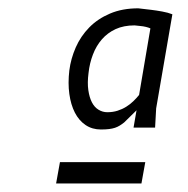

<svg xmlns="http://www.w3.org/2000/svg" viewBox="-20 -780 440 450"><path d="M120.5 -400H320.5L311.5 -350H111.5ZM332.5 -713.5Q328 -715.5 321.8 -717Q315.5 -718.5 309.5 -719Q303 -720 295.5 -720.5Q270 -720.5 251 -711.8Q232 -703 218.8 -687.8Q205.5 -672.5 197.8 -652.2Q190 -632 187.5 -609Q184.5 -586 187 -568.8Q189.5 -551.5 195.5 -540Q201.5 -528.5 211 -522.8Q220.5 -517 231.5 -517Q244.5 -517 255.5 -520.5Q266.5 -524 275.8 -529.8Q285 -535.5 292.5 -542.8Q300 -550 306 -557.5ZM293 -481 300 -521.5 271 -493Q266 -489 260.8 -485.8Q255.5 -482.5 249.5 -480.5Q243.5 -478.5 235.5 -477.5Q227.5 -476.5 216.5 -476.5Q196 -476.5 180.5 -487Q165 -497.5 155.5 -516Q146 -534.5 142.5 -559.8Q139 -585 142.5 -615Q146 -642.5 157.5 -668.8Q169 -695 189 -715.5Q209 -736 237.8 -748.2Q266.5 -760.5 304 -760.5Q319 -759 334 -757Q346.5 -755.5 360.2 -753Q374 -750.5 384 -746.5L346 -526L343.5 -481Z"/></svg>

Font: B612
Style: Italic
Weight: 400
Italic angle: -10°
Designer: Nicolas Chauveau, Thomas Paillot, Jonathan Favre-Lamarine, Jean-Luc Vinot
Foundry: AIRBUS
Version: Version 1.008